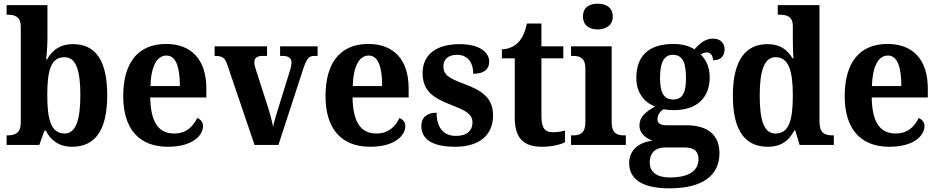

<svg xmlns="http://www.w3.org/2000/svg" viewBox="-20 -788 5104 1044"><path d="M372 10C495 10 563 -76 563 -270C563 -463 497 -548 377 -548C305 -548 262 -513 236 -465H231C235 -494 238 -552 238 -588V-760H16V-708H21C61 -708 93 -698 93 -641V-122C93 -61 57 -52 22 -52H16V0H194L222 -78H229C255 -26 300 10 372 10ZM332 -62C258 -62 237 -136 237 -270C237 -409 258 -477 331 -477C392 -477 417 -409 417 -271C417 -136 392 -62 332 -62Z M893 10C1028 10 1084 -52 1084 -103C1084 -125 1069 -140 1052 -146C1030 -99 991 -62 927 -62C843 -62 799 -122 797 -258H1102V-307C1102 -466 1019 -549 883 -549C735 -549 650 -453 650 -265C650 -91 733 10 893 10ZM958 -320H798C801 -427 833 -486 885 -486C937 -486 958 -423 958 -320Z M1216 -436 1364 0H1494L1628 -411C1647 -469 1660 -484 1688 -484H1707V-536H1503V-484H1518C1550 -484 1565 -470 1565 -450C1565 -432 1561 -417 1554 -396L1493 -199C1482 -164 1470 -125 1465 -98C1459 -131 1447 -175 1433 -218L1372 -407C1368 -421 1363 -435 1363 -449C1363 -472 1377 -484 1408 -484H1432V-536H1147V-484C1188 -484 1203 -475 1216 -436Z M1993 10C2128 10 2184 -52 2184 -103C2184 -125 2169 -140 2152 -146C2130 -99 2091 -62 2027 -62C1943 -62 1899 -122 1897 -258H2202V-307C2202 -466 2119 -549 1983 -549C1835 -549 1750 -453 1750 -265C1750 -91 1833 10 1993 10ZM2058 -320H1898C1901 -427 1933 -486 1985 -486C2037 -486 2058 -423 2058 -320Z M2456 10C2588 10 2661 -55 2661 -160C2661 -255 2603 -295 2503 -332C2418 -364 2391 -382 2391 -427C2391 -466 2418 -490 2465 -490C2518 -490 2553 -454 2553 -387C2612 -387 2640 -411 2640 -453C2640 -501 2592 -548 2479 -548C2359 -548 2278 -496 2278 -391C2278 -296 2330 -257 2437 -216C2518 -185 2549 -165 2549 -122C2549 -80 2522 -49 2459 -49C2392 -49 2354 -94 2354 -175C2311 -175 2271 -157 2271 -102C2271 -35 2324 10 2456 10Z M2927 10C2986 10 3032 -4 3052 -14V-78C3032 -72 3009 -69 2985 -69C2940 -69 2924 -96 2924 -157V-471H3043V-536H2924V-660H2845C2835 -613 2820 -582 2802 -562C2783 -540 2752 -521 2709 -520V-471H2779V-148C2779 -31 2832 10 2927 10Z M3230 -628C3274 -628 3312 -650 3312 -698C3312 -748 3274 -768 3230 -768C3184 -768 3150 -748 3150 -698C3150 -650 3184 -628 3230 -628ZM3085 0H3383V-52H3372C3334 -52 3306 -65 3306 -123V-536H3085V-484H3097C3134 -484 3163 -471 3163 -417V-123C3163 -65 3135 -52 3097 -52H3085Z M3620 236C3805 236 3892 163 3892 45C3892 -48 3836 -107 3711 -107H3603C3572 -107 3555 -117 3555 -140C3555 -165 3572 -186 3589 -194C3600 -191 3628 -189 3642 -189C3777 -189 3839 -263 3839 -368C3839 -427 3817 -465 3790 -492C3799 -497 3809 -503 3824 -503C3841 -503 3857 -488 3857 -460C3904 -460 3920 -488 3920 -520C3920 -551 3899 -578 3858 -578C3811 -578 3782 -548 3756 -520C3727 -538 3690 -549 3642 -549C3504 -549 3440 -481 3440 -364C3440 -284 3483 -231 3542 -209C3490 -180 3457 -151 3457 -107C3457 -60 3493 -37 3527 -23C3454 -14 3401 28 3401 98C3401 187 3473 236 3620 236ZM3640 -247C3585 -247 3569 -292 3569 -364C3569 -439 3585 -490 3639 -490C3695 -490 3710 -441 3710 -365C3710 -291 3696 -247 3640 -247ZM3622 177C3552 177 3513 148 3513 96C3513 31 3558 14 3595 14H3704C3754 14 3778 35 3778 77C3778 138 3730 177 3622 177Z M4155 10C4228 10 4271 -24 4299 -79H4304L4328 0H4514V-52H4507C4462 -52 4436 -66 4436 -128V-760H4209V-708H4216C4257 -708 4291 -701 4291 -645V-582C4291 -545 4292 -502 4294 -471H4289C4263 -515 4224 -548 4154 -548C4033 -548 3965 -460 3965 -267C3965 -75 4033 10 4155 10ZM4197 -62C4135 -62 4111 -130 4111 -268C4111 -402 4135 -477 4197 -477C4269 -477 4291 -402 4291 -269C4291 -132 4269 -62 4197 -62Z M4816 10C4951 10 5007 -52 5007 -103C5007 -125 4992 -140 4975 -146C4953 -99 4914 -62 4850 -62C4766 -62 4722 -122 4720 -258H5025V-307C5025 -466 4942 -549 4806 -549C4658 -549 4573 -453 4573 -265C4573 -91 4656 10 4816 10ZM4881 -320H4721C4724 -427 4756 -486 4808 -486C4860 -486 4881 -423 4881 -320Z"/></svg>

Font: Noto Serif Hebrew SemiCondensed
Style: Bold
Weight: 700
Width: 4
Designer: Monotype Design Team
Foundry: Monotype Imaging Inc.
Version: Version 2.004